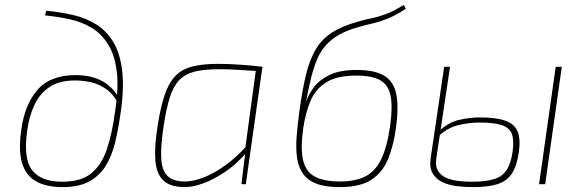

<svg xmlns="http://www.w3.org/2000/svg" viewBox="-20 -753 2383 785"><path d="M169 -709Q225 -704 277.5 -692Q330 -680 373 -653.5Q416 -627 444 -580Q472 -533 480 -459Q488 -385 471 -277Q463 -222 450.5 -170Q438 -118 413.5 -77Q389 -36 346.5 -12Q304 12 236 12Q168 12 126 -12.5Q84 -37 69.5 -89Q55 -141 67 -223Q81 -325 133 -385.5Q185 -446 291 -446Q313 -446 337.5 -442Q362 -438 387 -427Q412 -416 434.5 -394.5Q457 -373 474 -338L467 -323Q445 -367 414.5 -388.5Q384 -410 351 -417Q318 -424 287 -424Q222 -424 182 -397Q142 -370 120.5 -323.5Q99 -277 91 -218Q75 -104 111.5 -57Q148 -10 235 -10Q312 -10 354 -45Q396 -80 417 -143Q438 -206 449 -288Q466 -391 457.5 -460Q449 -529 421.5 -572.5Q394 -616 353.5 -640Q313 -664 264 -674.5Q215 -685 164 -690Z M874 -492Q896 -492 917.5 -491Q939 -490 961.5 -488.5Q984 -487 1006.5 -485Q1029 -483 1053 -480L1043 -462Q989 -465 952.5 -467.5Q916 -470 877 -470Q816 -470 777 -460.5Q738 -451 713.5 -426Q689 -401 674.5 -355.5Q660 -310 649 -238Q637 -159 639 -108.5Q641 -58 664 -34.5Q687 -11 737 -11Q770 -11 812.5 -27.5Q855 -44 900.5 -76.5Q946 -109 987 -155V-128Q945 -80 898.5 -49Q852 -18 810 -3Q768 12 737 12Q676 12 647.5 -15.5Q619 -43 615 -99Q611 -155 625 -242Q637 -317 653.5 -365.5Q670 -414 696.5 -442Q723 -470 766 -481Q809 -492 874 -492ZM1028 -480H1053L985 0H967L982 -122L980 -126Z M1369 12Q1311 12 1275 -1.5Q1239 -15 1220 -41Q1201 -67 1195 -104.5Q1189 -142 1192.5 -190.5Q1196 -239 1204 -298Q1216 -386 1231 -447.5Q1246 -509 1270.5 -550.5Q1295 -592 1335 -618.5Q1375 -645 1438 -663Q1471 -673 1499 -678.5Q1527 -684 1558 -695.5Q1589 -707 1631 -733L1639 -717Q1598 -690 1565.5 -677Q1533 -664 1504.5 -657.5Q1476 -651 1445 -642Q1377 -623 1338 -592Q1299 -561 1279 -516Q1259 -471 1246 -409Q1242 -393 1239 -376.5Q1236 -360 1232 -342H1233Q1242 -367 1263 -396Q1284 -425 1326 -446Q1368 -467 1438 -467Q1511 -467 1550 -444Q1589 -421 1600 -369Q1611 -317 1599 -230Q1589 -158 1567 -103.5Q1545 -49 1499 -18.5Q1453 12 1369 12ZM1370 -11Q1433 -11 1474 -32Q1515 -53 1539 -103Q1563 -153 1575 -238Q1586 -316 1577 -361Q1568 -406 1534.5 -425Q1501 -444 1437 -444Q1358 -444 1314 -416.5Q1270 -389 1249.5 -340.5Q1229 -292 1220 -230Q1208 -147 1219 -99Q1230 -51 1267 -31Q1304 -11 1370 -11Z M1820 -480 1764 -106Q1759 -73 1771.5 -53.5Q1784 -34 1806.5 -25Q1829 -16 1856 -13Q1883 -10 1907 -10Q1965 -10 1999.5 -20.5Q2034 -31 2051.5 -58Q2069 -85 2076 -134Q2082 -179 2073 -204.5Q2064 -230 2032.5 -241Q2001 -252 1940 -252Q1900 -252 1854 -241.5Q1808 -231 1762 -187L1765 -208Q1810 -252 1855.5 -262.5Q1901 -273 1941 -273Q2010 -273 2047.5 -259Q2085 -245 2097 -213.5Q2109 -182 2101 -129Q2093 -74 2072.5 -43Q2052 -12 2013.5 0Q1975 12 1913 12Q1880 12 1847.5 8Q1815 4 1788.5 -8.5Q1762 -21 1748.5 -45Q1735 -69 1741 -108L1796 -480ZM2277 -480 2209 0H2184L2252 -480Z"/></svg>

Font: Exo 2 Thin
Style: Italic
Weight: 250
Italic angle: -8°
Designer: Natanael Gama
Foundry: Natanael Gama
Version: Version 2.010